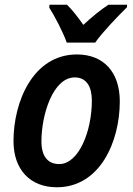

<svg xmlns="http://www.w3.org/2000/svg" viewBox="-20 -781 563 811"><path d="M262 -601H382C411 -643 480 -715 516 -750L517 -761H438C404 -739 369 -710 332 -676C309 -709 283 -742 263 -761H189L188 -749C212 -711 246 -646 262 -601ZM220 10C402 10 486 -182 486 -353C486 -477 417 -551 305 -551C120 -551 37 -352 37 -185C37 -64 108 10 220 10ZM230 -88C181 -88 155 -122 155 -184C155 -295 203 -454 296 -454C348 -454 368 -411 368 -356C368 -227 313 -88 230 -88Z"/></svg>

Font: Noto Sans SemiCondensed SemiBold
Style: Italic
Weight: 600
Width: 4
Italic angle: -12°
Designer: Monotype Design Team
Foundry: Monotype Imaging Inc.
Version: Version 2.013